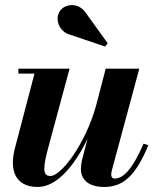

<svg xmlns="http://www.w3.org/2000/svg" viewBox="-20 -733 628 763"><path d="M262 -594 397.5 -548 408 -561 322 -680.5C291.5 -727 236 -717 218 -689C196.5 -657 214.5 -605 262 -594ZM256.5 -460H53V-440.5H117L38.5 -141C17 -54.5 41.5 10 130.5 10C207.5 10 279 -79 328 -182L306 -97.5C303.5 -86.5 301.5 -72.5 301.5 -62C301.5 -20 330.5 10 395 10C473 10 521.5 -40.5 569.5 -156L550.5 -162C504 -54.5 467.5 -23.5 436 -23.5C426.5 -23.5 422 -29.5 422 -38.5C422 -43.5 423 -50 424.5 -56L533.5 -460H400L361.5 -312C318.5 -159 223 -33.5 180 -33.5C148 -33.5 151 -69 172 -147.5Z"/></svg>

Font: Bodoni* 11pt
Style: Bold Italic
Weight: 700
Italic angle: -13°
Version: Version 2.3